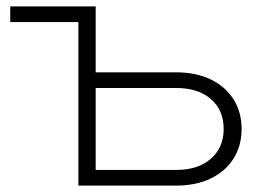

<svg xmlns="http://www.w3.org/2000/svg" viewBox="-20 -580 803 600"><path d="M225 0V-511H12V-560H279V-354H530Q592 -354 638 -332Q684 -310 709.5 -270Q735 -230 735 -177Q735 -124 709.5 -84Q684 -44 638 -22Q592 0 530 0ZM279 -49H531Q599 -49 639 -84Q679 -119 679 -177Q679 -236 639 -270.5Q599 -305 531 -305H279Z"/></svg>

Font: Bounded
Style: Regular
Weight: 200
Designer: Vlad Churkin
Version: Version 1.0